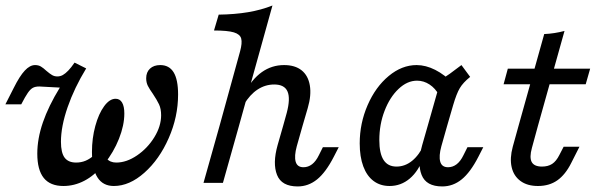

<svg xmlns="http://www.w3.org/2000/svg" viewBox="-30 -661 2161 694"><path d="M104.8 -105.6Q104.8 -159.7 125 -218.5Q145.2 -277.4 186.3 -344.4Q171.8 -345.2 156.5 -346Q134.7 -347.6 112.1 -348.4Q97.6 -348.4 88.7 -343.5Q79.8 -338.7 70.6 -325.4Q61.3 -312.1 46.8 -283.9H-10.5L19.4 -342.7Q41.1 -386.3 59.7 -406Q78.2 -425.8 96.8 -425.8Q108.9 -425.8 117.7 -420.6Q126.6 -415.3 137.9 -404.8Q150 -394.4 158.5 -389.5Q166.9 -384.7 177.4 -384.7Q187.9 -384.7 197.2 -389.9Q206.5 -395.2 216.9 -406Q227.4 -416.9 239.5 -434.7L281.5 -413.7Q238.7 -343.5 214.5 -273.8Q190.3 -204 190.3 -148.4Q190.3 -108.9 203.6 -91.1Q216.9 -73.4 245.2 -73.4Q263.7 -73.4 279.8 -80.2Q296 -87.1 312.1 -101.6L339.5 -62.1Q311.3 -26.6 275 -7.7Q238.7 11.3 199.2 11.3Q151.6 11.3 128.2 -17.7Q104.8 -46.8 104.8 -105.6ZM302.4 -112.1Q302.4 -161.3 314.5 -205.6Q326.6 -250 346.4 -277Q366.1 -304 387.9 -304Q403.2 -304 411.3 -290.3Q419.4 -276.6 419.4 -250.8Q419.4 -208.1 400 -159.3Q380.6 -110.5 347.6 -69.4L320.2 -99.2L341.9 -129.8Q342.7 -103.2 355.2 -88.3Q367.7 -73.4 390.3 -73.4Q427.4 -73.4 465.3 -99.2Q503.2 -125 527.8 -164.9Q552.4 -204.8 552.4 -244.4Q552.4 -267.7 544.8 -283.9Q537.1 -300 522.6 -321.8Q510.5 -338.7 504.4 -350.8Q498.4 -362.9 498.4 -378.2Q498.4 -400 512.1 -412.9Q525.8 -425.8 549.2 -425.8Q581.5 -425.8 597.6 -399.6Q613.7 -373.4 613.7 -319.4Q613.7 -238.7 579.8 -161.7Q546 -84.7 491.9 -36.7Q437.9 11.3 381.5 11.3Q341.9 11.3 322.2 -19.8Q302.4 -50.8 302.4 -112.1Z M743.5 -550.8 760.5 -608.1Q818.5 -608.9 866.5 -616.9Q914.5 -625 954.8 -641.1L833.9 -206.5H763.7L837.9 -475.8Q846 -505.6 841.9 -521.4Q837.9 -537.1 815.3 -544Q792.7 -550.8 743.5 -550.8ZM763.7 -206.5H833.9L775.8 0H705.6ZM961.3 -355.6Q929 -355.6 901.2 -337.5Q873.4 -319.4 851.6 -283.1V-321.8Q880.6 -375 916.5 -400.4Q952.4 -425.8 996.8 -425.8Q1036.3 -425.8 1060.1 -406.9Q1083.9 -387.9 1089.9 -352.4Q1096 -316.9 1082.3 -270.2L1063.7 -206.5H993.5L1006.5 -253.2Q1020.2 -304.8 1009.3 -330.2Q998.4 -355.6 961.3 -355.6ZM1066.9 -56.5Q1083.9 -56.5 1098 -67.3Q1112.1 -78.2 1122.6 -100L1137.1 -129H1194.4L1176.6 -94.4Q1147.6 -37.9 1116.1 -12.5Q1084.7 12.9 1046 12.9Q987.9 12.9 971.4 -28.6Q954.8 -70.2 973.4 -136.3L993.5 -206.5H1063.7L1042.7 -132.3Q1033.1 -96.8 1038.7 -76.6Q1044.4 -56.5 1066.9 -56.5Z M1270.2 -142.7Q1270.2 -215.3 1298.8 -281Q1327.4 -346.8 1375 -386.3Q1422.6 -425.8 1475.8 -425.8Q1508.9 -425.8 1543.1 -408.5Q1577.4 -391.1 1609.7 -358.1L1557.3 -316.9Q1543.5 -341.9 1522.6 -355.6Q1501.6 -369.4 1477.4 -369.4Q1441.9 -369.4 1410.5 -339.5Q1379 -309.7 1360.1 -260.5Q1341.1 -211.3 1341.1 -154.8Q1341.1 -106.5 1356.5 -82.7Q1371.8 -58.9 1403.2 -58.9Q1433.9 -58.9 1459.7 -79.8Q1485.5 -100.8 1503.2 -139.5L1500.8 -92.7Q1483.1 -42.7 1451.2 -15.7Q1419.4 11.3 1378.2 11.3Q1344.4 11.3 1320.2 -6.9Q1296 -25 1283.1 -59.7Q1270.2 -94.4 1270.2 -142.7ZM1637.9 -425.8 1669.4 -383.1Q1643.5 -362.1 1631.9 -342.3Q1620.2 -322.6 1608.1 -281.5L1586.3 -206.5H1516.1L1563.7 -374.2Q1579 -382.3 1596.4 -394.8Q1613.7 -407.3 1637.9 -425.8ZM1589.5 -56.5Q1606.5 -56.5 1620.6 -67.3Q1634.7 -78.2 1645.2 -100L1659.7 -129H1716.9L1699.2 -94.4Q1670.2 -37.9 1638.7 -12.5Q1607.3 12.9 1568.5 12.9Q1510.5 12.9 1494 -28.6Q1477.4 -70.2 1496 -136.3L1516.1 -206.5H1586.3L1565.3 -132.3Q1555.6 -96.8 1561.3 -76.6Q1566.9 -56.5 1589.5 -56.5Z M2010.5 -549.2 1914.5 -206.5H1844.4L1937.1 -537.9Q1974.2 -539.5 2010.5 -549.2ZM1805.6 -412.9H2103.2L2087.1 -356.5H1790.3ZM1823.4 -130.6 1844.4 -206.5H1914.5L1892.7 -126.6Q1883.1 -91.9 1891.9 -75.4Q1900.8 -58.9 1929 -58.9Q1950.8 -58.9 1965.7 -68.5Q1980.6 -78.2 1991.9 -100.8L2007.3 -130.6H2064.5L2034.7 -71.8Q2013.7 -29.8 1984.7 -9.3Q1955.6 11.3 1914.5 11.3Q1875.8 11.3 1851.2 -6.9Q1826.6 -25 1819.4 -56.9Q1812.1 -88.7 1823.4 -130.6Z"/></svg>

Font: Playfair Micro SmCond SmLight
Style: Italic
Weight: 360
Width: 4
Italic angle: -15.6°
Designer: Claus Eggers Sørensen
Foundry: Claus Eggers Sørensen
Version: Version 2.203;Glyphs 3.3 (3326)